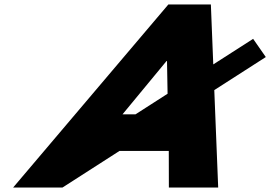

<svg xmlns="http://www.w3.org/2000/svg" viewBox="-20 -845 1217 865"><path d="M735 -422.7 590.6 -330H532L730.2 -570H732.4ZM945.4 -439.1 1177.5 -588 1120.4 -670 940.8 -554.8 930 -825H738.6L39 0H261.2L518.3 -165H740.4L740.8 0H963Z"/></svg>

Font: Hussar
Style: BdWideOblFour
Weight: 700
Foundry: Cannot Into Space Fonts
Version: Version 2.00